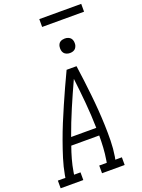

<svg xmlns="http://www.w3.org/2000/svg" viewBox="-230 -1205 954 1291"><g transform="rotate(-20 247.0 -559.0)"><path d="M-30 0V-55H24L27 -74Q37 -130 54.5 -186Q72 -242 92 -297.5Q112 -353 134.5 -408Q157 -463 181 -517.5Q205 -572 229.5 -626.5Q254 -681 280 -735H351Q359 -681 365.5 -626.5Q372 -572 378 -517.5Q384 -463 388 -408Q392 -353 394 -297.5Q396 -242 395 -186Q394 -130 385 -74L381 -55H428V0H266V-55H320L323 -74Q330 -116 332.5 -159Q335 -202 335 -245H135Q120 -203 108 -160Q96 -117 89 -74L86 -55H132V0ZM154 -300H334Q332 -391 324 -481Q316 -571 305 -661Q264 -572 225.5 -482Q187 -392 154 -300ZM340 -833Q328 -833 316.5 -837.5Q305 -842 298 -851Q291 -860 289 -872.5Q287 -885 289 -898Q290 -906 294.5 -914.5Q299 -923 306.5 -928Q314 -933 323 -935Q332 -937 340 -937Q353 -937 364.5 -932.5Q376 -928 383 -919Q390 -910 392 -897.5Q394 -885 392 -872Q390 -864 385.5 -855.5Q381 -847 373.5 -842Q366 -837 357.5 -835Q349 -833 340 -833ZM224 -1062V-1118H524V-1062Z"/></g></svg>

Font: Iosevka Curly Slab LtObl
Style: Regular
Weight: 300
Italic angle: -9°
Monospace: yes
Designer: Belleve Invis
Foundry: Belleve Invis
Version: Version 11.0.0; ttfautohint (v1.8.3)